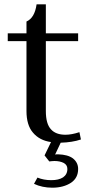

<svg xmlns="http://www.w3.org/2000/svg" viewBox="-20 -653 423 892"><path d="M319 83C303 71 280 65 251 64C244 64 239 64 236 65C236 65 262 10 262 10C298 9 329 4 356 -5C356 -5 349 -39 349 -39C325 -31 303 -27 284 -27C255 -27 232 -35 217 -52C201 -69 193 -97 193 -137C193 -137 193 -462 193 -462C193 -462 343 -462 343 -462C343 -462 343 -498 343 -498C343 -498 193 -498 193 -498C193 -498 193 -633 193 -633C193 -633 150 -633 150 -633C144 -590 128 -564 103 -553C103 -553 103 -498 103 -498C103 -498 16 -498 16 -498C16 -498 16 -462 16 -462C16 -462 103 -462 103 -462C103 -462 103 -137 103 -137C103 -94 113 -60 133 -37C153 -13 181 2 217 7C217 7 187 69 187 69C187 69 209 97 209 97C218 96 226 95 233 95C250 95 264 98 276 104C287 110 293 119 293 132C293 149 286 162 273 171C259 180 241 184 218 184C195 184 173 180 154 172C154 172 138 201 138 201C163 213 192 219 223 219C258 219 287 211 310 196C332 181 343 160 343 132C343 112 335 96 319 83Z"/></svg>

Font: BUSH 25 TRIRONG
Style: Regular
Weight: 400
Designer: Katatrad Team
Foundry: CadsonDemak